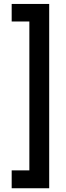

<svg xmlns="http://www.w3.org/2000/svg" viewBox="-20 -832 342 998"><path d="M235.7 146.5H40.7V53.6H132.6V-720.3H40.7V-811.5H235.7Z"/></svg>

Font: Reddit Sans Condensed
Style: Regular
Weight: 400
Designer: Stephen Hutchings
Foundry: Reddit
Version: Version 1.014